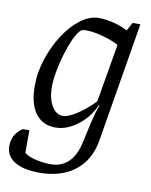

<svg xmlns="http://www.w3.org/2000/svg" viewBox="-82 -576 630 800"><g transform="rotate(10 233.0 -176.0)"><path d="M140 165Q71 165 34 142Q-3 119 -3 76Q-3 64 0 52.5Q3 41 8 31.5Q13 22 21.5 13.5Q30 5 40 -2H68V93Q82 106 114 114Q146 122 180 122Q225 122 254.5 93.5Q284 65 296 10Q304 -25 311 -57.5Q318 -90 325 -115.5Q332 -141 338 -153L335 -155Q312 -102 266 -67Q220 -32 173 -32Q118 -32 88 -72.5Q58 -113 58 -189Q58 -246 77 -303.5Q96 -361 127 -408.5Q158 -456 196 -484.5Q234 -513 273 -513Q302 -513 335.5 -504.5Q369 -496 395 -482L414 -517H447L363 -12Q349 73 290.5 119Q232 165 140 165ZM195 -85Q217 -85 254.5 -109.5Q292 -134 326 -170L368 -416Q338 -432 298.5 -442.5Q259 -453 232 -453Q218 -453 212.5 -451Q207 -449 201 -442Q188 -427 175.5 -398Q163 -369 152.5 -333Q142 -297 135.5 -261Q129 -225 129 -196Q129 -148 147.5 -116.5Q166 -85 195 -85Z"/></g></svg>

Font: Faustina Light Light
Style: Italic
Weight: 300
Italic angle: -8°
Version: Version 1.200